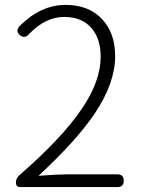

<svg xmlns="http://www.w3.org/2000/svg" viewBox="-20 -762 575 782"><path d="M63 0Q45 0 45 -18V-21Q45 -37 63 -52Q235 -202 314 -320Q390 -432 390 -531Q390 -603 354 -646Q315 -693 241 -693Q165 -693 98 -623Q79 -602 60 -620Q42 -636 60 -656Q146 -742 247 -742Q341 -742 395 -685Q449 -628 449 -533Q449 -424 366 -300Q293 -191 137 -46Q217 -52 257 -52H458Q484 -52 484 -26Q484 0 458 0H264Z"/></svg>

Font: GenSenRounded TW L
Style: Regular
Weight: 300
Version: Version 1.501;PS 1;hotconv 16.6.51;makeotf.lib2.5.65220